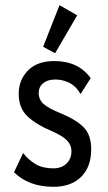

<svg xmlns="http://www.w3.org/2000/svg" viewBox="-20 -709 415 739"><path d="M186 10Q137 10 99 -4.5Q61 -19 34 -46L69 -120Q90 -93 117.5 -77Q145 -61 185 -61Q217 -61 236 -79.5Q255 -98 255 -127Q255 -151 238 -168.5Q221 -186 178 -205Q122 -228 87 -260Q52 -292 52 -348Q52 -401 87.5 -437.5Q123 -474 189 -474Q282 -474 329 -408L290 -347Q274 -376 248 -389.5Q222 -403 193 -403Q164 -403 146.5 -389Q129 -375 129 -351Q129 -326 147.5 -309Q166 -292 216 -272Q277 -246 304 -217Q331 -188 331 -134Q331 -67 292.5 -28.5Q254 10 186 10ZM192 -504 146 -529 209 -689 277 -650Z"/></svg>

Font: Inconsolata Condensed SemiBold
Style: Regular
Weight: 600
Width: 3
Monospace: yes
Designer: Raph Levien, Cyreal, Brenton Simpson
Foundry: Raph Levien, Cyreal, Google
Version: Version 3.100; ttfautohint (v1.8.4.7-5d5b)